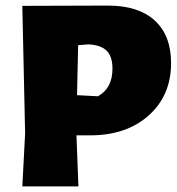

<svg xmlns="http://www.w3.org/2000/svg" viewBox="-20 -668 633 688"><path d="M367 -648Q476 -648 534.5 -594.5Q593 -541 593 -442Q593 -326 513 -254.5Q433 -183 303 -183H254L261 0H60L70 -190L60 -647ZM296 -509 260 -506 256 -327 331 -323Q383 -352 383 -422Q383 -466 362 -486.5Q341 -507 296 -509Z"/></svg>

Font: Alegreya Sans SC Black
Style: Regular
Weight: 900
Designer: Juan Pablo del Peral
Foundry: Huerta Tipografica
Version: Version 2.007